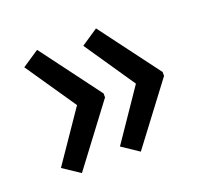

<svg xmlns="http://www.w3.org/2000/svg" viewBox="-82 -568 651 609"><g transform="rotate(-20 243.5 -264.0)"><path d="M448.2 -256.8 296.9 -56.2 240.2 -94.2 356 -264.2 240.2 -434.1 296.9 -472.2 448.2 -270ZM249 -256.8 98.1 -56.2 41 -94.2 157.2 -264.2 41 -434.1 98.1 -472.2 249 -270Z"/></g></svg>

Font: WenQuanYi Micro Hei
Style: Regular
Weight: 400
Foundry: Ascender Corporation
Version: Version 0.2.0-beta